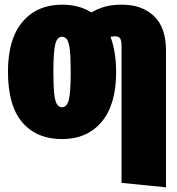

<svg xmlns="http://www.w3.org/2000/svg" viewBox="-20 -574 756 820"><path d="M689 -357V226L499 207V-379Q499 -401 493 -410Q487 -419 471 -419Q466 -419 452 -417Q476 -351 476 -266Q476 -127 414 -53.5Q352 20 245 20Q137 20 75.5 -51Q14 -122 14 -268Q14 -407 76 -480.5Q138 -554 245 -554Q318 -554 370 -521Q400 -538 430 -546Q460 -554 501 -554Q587 -554 638 -505Q689 -456 689 -357ZM282 -266Q282 -326 278.5 -358.5Q275 -391 267 -404Q259 -417 245 -417Q224 -417 216 -385Q208 -353 208 -268Q208 -207 211.5 -174.5Q215 -142 223 -129Q231 -116 245 -116Q266 -116 274 -148Q282 -180 282 -266Z"/></svg>

Font: Fira Sans Extra Condensed Black
Style: Regular
Weight: 900
Width: 1
Designer: Carrois Corporate & Edenspiekermann AG
Foundry: Carrois Corporate GbR & Edenspiekermann AG
Version: Version 4.203